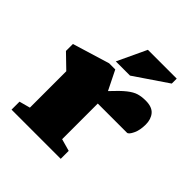

<svg xmlns="http://www.w3.org/2000/svg" viewBox="-196 -872 1013 1013"><g transform="rotate(45 310.0 -366.0)"><path d="M513.5 -534.5Q561 -534.5 582 -509.8Q603 -485 603 -445Q603 -403 589 -373.8Q575 -344.5 563 -344.5H359Q350.5 -344.5 345.5 -344.5V-78.5L413.5 -59.5V0H46.5V-59.5L107.5 -76V-347.5L30.5 -422V-474L237.5 -537H283.5L337 -429Q380.5 -476 408.5 -498.2Q436.5 -520.5 460 -527.5Q483.5 -534.5 513.5 -534.5ZM255.5 -569 332 -732H547V-695L361.5 -569Z"/></g></svg>

Font: Newsreader 6pt ExtraBold
Style: Regular
Weight: 800
Designer: Hugues Gentile
Foundry: Production Type
Version: Version 1.003; ttfautohint (v1.8.3)